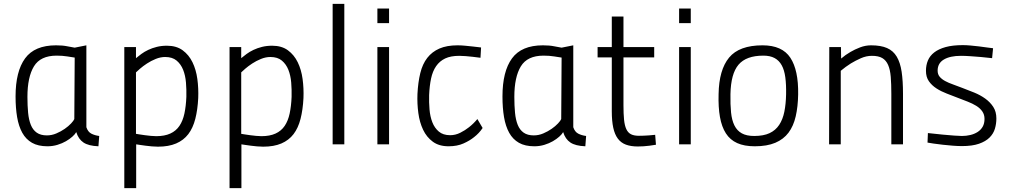

<svg xmlns="http://www.w3.org/2000/svg" viewBox="-20 -742 5205 987"><path d="M424 -88Q432 -64 449.5 -55Q467 -46 490 -43L486 10Q435 8 409 -9.5Q383 -27 372 -63Q366 -52 352 -39.5Q338 -27 319 -16Q300 -5 275.5 2.5Q251 10 224 10Q176 10 144.5 -8Q113 -26 94.5 -59.5Q76 -93 68 -140Q60 -187 60 -246Q60 -375 109 -442Q158 -509 268 -509Q302 -509 326 -504Q350 -499 364 -497L424 -509ZM221 -46Q246 -46 269.5 -56Q293 -66 312.5 -79.5Q332 -93 345.5 -107.5Q359 -122 362 -130L364 -446Q350 -448 325.5 -452Q301 -456 271 -456Q188 -456 154.5 -401Q121 -346 121 -244Q121 -199 124.5 -162.5Q128 -126 138.5 -100Q149 -74 169 -60Q189 -46 221 -46Z M792 12Q777 12 760.5 10.5Q744 9 728.5 7Q713 5 700 3Q687 1 680 0V225H619V-500H679V-443Q691 -453 706.5 -464.5Q722 -476 742 -485.5Q762 -495 786 -501Q810 -507 838 -507Q887 -507 919 -483.5Q951 -460 969.5 -422Q988 -384 994.5 -336Q1001 -288 999 -238Q996 -178 984 -131Q972 -84 948 -52.5Q924 -21 885.5 -4.5Q847 12 792 12ZM829 -449Q805 -449 780.5 -439Q756 -429 735.5 -415.5Q715 -402 700 -389Q685 -376 679 -370V-54Q685 -53 697.5 -51Q710 -49 725 -47Q740 -45 755.5 -43.5Q771 -42 783 -42Q826 -42 855.5 -55.5Q885 -69 902.5 -95Q920 -121 928 -158.5Q936 -196 938 -244Q939 -281 936 -317.5Q933 -354 921.5 -383Q910 -412 888 -430.5Q866 -449 829 -449Z M1333 12Q1318 12 1301.5 10.5Q1285 9 1269.5 7Q1254 5 1241 3Q1228 1 1221 0V225H1160V-500H1220V-443Q1232 -453 1247.5 -464.5Q1263 -476 1283 -485.5Q1303 -495 1327 -501Q1351 -507 1379 -507Q1428 -507 1460 -483.5Q1492 -460 1510.5 -422Q1529 -384 1535.5 -336Q1542 -288 1540 -238Q1537 -178 1525 -131Q1513 -84 1489 -52.5Q1465 -21 1426.5 -4.5Q1388 12 1333 12ZM1370 -449Q1346 -449 1321.5 -439Q1297 -429 1276.5 -415.5Q1256 -402 1241 -389Q1226 -376 1220 -370V-54Q1226 -53 1238.5 -51Q1251 -49 1266 -47Q1281 -45 1296.5 -43.5Q1312 -42 1324 -42Q1367 -42 1396.5 -55.5Q1426 -69 1443.5 -95Q1461 -121 1469 -158.5Q1477 -196 1479 -244Q1480 -281 1477 -317.5Q1474 -354 1462.5 -383Q1451 -412 1429 -430.5Q1407 -449 1370 -449Z M1690 -722H1750V0H1690Z M1920 -500H1980V0H1920ZM1920 -698H1980V-623H1920Z M2332 -509Q2350 -509 2371 -507Q2392 -505 2410 -503Q2431 -500 2453 -498L2450 -445Q2429 -447 2410 -450Q2393 -452 2374 -453.5Q2355 -455 2341 -455Q2297 -455 2268.5 -441.5Q2240 -428 2222 -402Q2204 -376 2196 -338.5Q2188 -301 2186 -253Q2185 -216 2188 -179.5Q2191 -143 2202.5 -113.5Q2214 -84 2236 -65.5Q2258 -47 2294 -47Q2321 -47 2346 -59.5Q2371 -72 2391 -88Q2414 -106 2434 -130L2461 -84Q2443 -57 2417 -37Q2395 -19 2362.5 -4.5Q2330 10 2286 10Q2237 10 2205 -13.5Q2173 -37 2155 -75Q2137 -113 2130.5 -161Q2124 -209 2126 -259Q2129 -319 2140.5 -366Q2152 -413 2176.5 -444.5Q2201 -476 2239 -492.5Q2277 -509 2332 -509Z M2927 -88Q2935 -64 2952.5 -55Q2970 -46 2993 -43L2989 10Q2938 8 2912 -9.5Q2886 -27 2875 -63Q2869 -52 2855 -39.5Q2841 -27 2822 -16Q2803 -5 2778.5 2.5Q2754 10 2727 10Q2679 10 2647.5 -8Q2616 -26 2597.5 -59.5Q2579 -93 2571 -140Q2563 -187 2563 -246Q2563 -375 2612 -442Q2661 -509 2771 -509Q2805 -509 2829 -504Q2853 -499 2867 -497L2927 -509ZM2724 -46Q2749 -46 2772.5 -56Q2796 -66 2815.5 -79.5Q2835 -93 2848.5 -107.5Q2862 -122 2865 -130L2867 -446Q2853 -448 2828.5 -452Q2804 -456 2774 -456Q2691 -456 2657.5 -401Q2624 -346 2624 -244Q2624 -199 2627.5 -162.5Q2631 -126 2641.5 -100Q2652 -74 2672 -60Q2692 -46 2724 -46Z M3185 -447V-201Q3185 -157 3188 -127Q3191 -97 3199.5 -78.5Q3208 -60 3223.5 -52Q3239 -44 3264 -44Q3275 -44 3288.5 -44.5Q3302 -45 3316 -46Q3331 -47 3348 -49L3352 2Q3336 5 3319 7Q3305 9 3288.5 10Q3272 11 3259 11Q3223 11 3197.5 1.5Q3172 -8 3156 -29.5Q3140 -51 3132.5 -85.5Q3125 -120 3125 -170V-447H3052V-500H3125V-657H3185V-500H3343V-447Z M3471 -500H3531V0H3471ZM3471 -698H3531V-623H3471Z M3900 -509Q4001 -509 4043 -445Q4085 -381 4083 -257Q4082 -194 4070.5 -144Q4059 -94 4033.5 -60Q4008 -26 3965.5 -8Q3923 10 3860 10Q3806 10 3769.5 -6.5Q3733 -23 3711.5 -56.5Q3690 -90 3681 -140.5Q3672 -191 3674 -258Q3676 -383 3728 -446Q3780 -509 3900 -509ZM3857 -43Q3905 -43 3936 -57.5Q3967 -72 3985.5 -100Q4004 -128 4012 -167.5Q4020 -207 4021 -257Q4022 -307 4017 -344.5Q4012 -382 3998.5 -406.5Q3985 -431 3962 -443.5Q3939 -456 3904 -456Q3816 -456 3776.5 -409.5Q3737 -363 3735 -258Q3734 -205 3738 -164.5Q3742 -124 3755.5 -97Q3769 -70 3793.5 -56.5Q3818 -43 3857 -43Z M4242 0 4243 -500H4303L4304 -441Q4326 -460 4352 -475Q4374 -488 4401.5 -498.5Q4429 -509 4458 -509Q4508 -509 4540 -495Q4572 -481 4590 -450.5Q4608 -420 4615 -373Q4622 -326 4622 -260V0H4562V-259Q4562 -310 4559 -347Q4556 -384 4545.5 -408Q4535 -432 4515.5 -443.5Q4496 -455 4462 -455Q4433 -455 4405 -442.5Q4377 -430 4354 -416Q4327 -399 4302 -378V0Z M5080 -443Q5051 -446 5022 -449Q4997 -451 4969.5 -453Q4942 -455 4920 -455Q4864 -455 4832 -436Q4800 -417 4800 -379Q4800 -360 4810.5 -347.5Q4821 -335 4838.5 -325.5Q4856 -316 4879 -308Q4902 -300 4927 -290Q4957 -279 4988.5 -266Q5020 -253 5045 -235Q5070 -217 5086 -192.5Q5102 -168 5102 -133Q5102 -106 5094.5 -80.5Q5087 -55 5067 -35Q5047 -15 5012.5 -3Q4978 9 4925 9Q4905 9 4878.5 7Q4852 5 4826 2Q4800 -1 4779 -4Q4758 -7 4748 -9L4750 -58Q4791 -54 4826 -50Q4856 -47 4885 -45Q4914 -43 4925 -43Q4947 -43 4968 -48Q4989 -53 5005.5 -63.5Q5022 -74 5031.5 -90.5Q5041 -107 5041 -131Q5041 -153 5029.5 -169.5Q5018 -186 4998.5 -198Q4979 -210 4954.5 -219.5Q4930 -229 4904 -239Q4876 -250 4847 -261Q4818 -272 4794 -287.5Q4770 -303 4755 -324.5Q4740 -346 4740 -378Q4740 -407 4750 -431Q4760 -455 4782.5 -472.5Q4805 -490 4841 -500Q4877 -510 4930 -510Q4948 -510 4969.5 -508Q4991 -506 5012.5 -503.5Q5034 -501 5053.5 -498Q5073 -495 5085 -494Z"/></svg>

Font: Panefresco 250wt
Style: Regular
Weight: 300
Version: Version 1.000